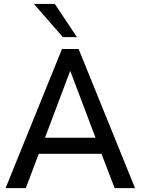

<svg xmlns="http://www.w3.org/2000/svg" viewBox="-20 -972 727 992"><path d="M113.3 0 180.2 -177.2H504.4L572.3 0H677.7L386.2 -718.8H300.3L8.8 0ZM343.8 -603.5 473.6 -260.3H212.4L341.8 -603.5ZM377.4 -780.3 263.2 -951.7H155.3L304.7 -780.3Z"/></svg>

Font: Winston
Style: Regular
Weight: 400
Designer: Vernon Adams, Kim Jin-seong, David Berlow, Cristiano Sobral
Foundry: The Winston Project Authors
Version: Version 3.004